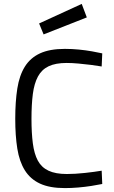

<svg xmlns="http://www.w3.org/2000/svg" viewBox="-20 -952 584 982"><path d="M312 10Q234 10 184.5 -13Q135 -36 107 -81Q79 -126 68.5 -192Q58 -258 58 -344Q58 -432 68.5 -499Q79 -566 107 -611Q135 -656 184.5 -679Q234 -702 312 -702Q348 -702 383.5 -698.5Q419 -695 450 -689.5Q481 -684 503 -679L500 -612Q478 -616 446 -620Q414 -624 381 -627Q348 -630 321 -630Q264 -630 228.5 -613Q193 -596 174 -560.5Q155 -525 148 -471.5Q141 -418 141 -344Q141 -272 148 -218.5Q155 -165 173.5 -130.5Q192 -96 228 -79Q264 -62 322 -62Q364 -62 414.5 -67.5Q465 -73 500 -79L503 -11Q479 -6 447 -1Q415 4 380 7Q345 10 312 10ZM203 -776 180 -832 398 -932 424 -863Z"/></svg>

Font: Cairo Play
Style: Regular
Weight: 400
Designer: Mohamed Gaber, Accademia di Belle Arti di Urbino
Foundry: Kief Type Foundry, Accademia di Belle Arti di Urbino
Version: Version 3.119